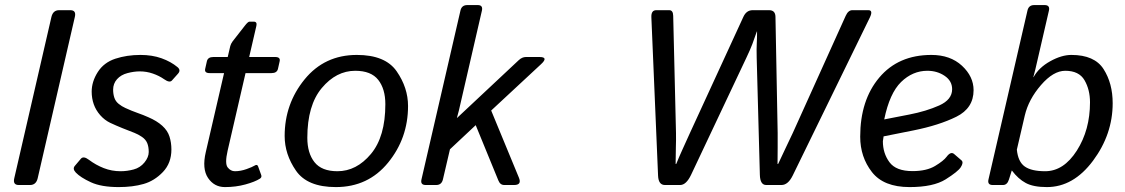

<svg xmlns="http://www.w3.org/2000/svg" viewBox="-20 -741 4505 769"><path d="M55.2 0Q30.8 0 37.1 -26.9L186 -673.3Q192.4 -700.2 216.8 -700.2H261.7Q286.1 -700.2 279.8 -673.3L130.9 -26.9Q124.5 0 100.1 0Z M283.7 -49.8Q269.5 -64.9 279.8 -76.7L304.2 -105.5Q314.5 -117.2 335.9 -101.1Q363.8 -80.1 395.8 -67.6Q427.7 -55.2 462.9 -55.2Q489.3 -55.2 515.4 -62.3Q541.5 -69.3 558.6 -90.3Q575.7 -111.3 575.7 -132.3Q575.7 -153.3 569.6 -168Q563.5 -182.6 548.3 -192.9Q533.2 -203.1 518.1 -209Q497.6 -216.8 470.9 -227.5Q444.3 -238.3 421.4 -249Q398.9 -259.8 381.3 -279.8Q363.8 -299.8 355.5 -323.5Q347.2 -347.2 347.2 -374Q347.2 -414.1 371.6 -452.4Q396 -490.7 442.1 -505.9Q488.3 -521 542.5 -521Q589.4 -521 627 -507.6Q664.6 -494.1 690.9 -472.2Q705.6 -460 692.9 -445.8L668.5 -418.5Q659.2 -408.2 637.2 -423.8Q617.7 -437.5 592.3 -446.3Q566.9 -455.1 540 -455.1Q516.6 -455.1 490.5 -448.2Q464.4 -441.4 448.7 -423.8Q433.1 -406.2 433.1 -381.8Q433.1 -364.3 438 -349.6Q442.9 -335 455.3 -325Q467.8 -314.9 481.9 -308.6Q507.3 -296.9 531 -288.6Q554.7 -280.3 574.2 -271.5Q608.4 -256.8 629.9 -237.3Q651.4 -217.8 658.9 -193.8Q666.5 -169.9 666.5 -142.1Q666.5 -87.9 632.6 -52.2Q598.6 -16.6 555.2 -4.2Q511.7 8.3 455.6 8.3Q385.7 8.3 344 -11Q302.2 -30.3 283.7 -49.8Z M819.8 -448.2Q797.9 -448.2 801.8 -465.3L808.6 -495.6Q812.5 -512.7 834.5 -512.7H892.1L902.3 -556.6Q904.8 -565.9 911.6 -575.2L960 -637.2Q973.1 -654.3 979 -654.3H996.1Q1010.7 -654.3 1006.8 -637.2L978 -512.7H1082Q1104 -512.7 1100.1 -495.6L1093.3 -465.3Q1089.4 -448.2 1067.4 -448.2H963.4L891.6 -137.2Q879.9 -85.9 891.8 -70.6Q903.8 -55.2 920.9 -55.2Q943.4 -55.2 967.3 -63.7Q991.2 -72.3 999.5 -77.6Q1010.3 -84.5 1013.7 -74.7L1026.4 -39.6Q1029.3 -30.8 1021 -25.4Q1001 -12.7 962.6 -2.2Q924.3 8.3 880.9 8.3Q837.9 8.3 813.2 -28.3Q788.6 -64.9 804.2 -131.8L877.4 -448.2Z M1120.1 -196.3Q1120.1 -325.2 1200 -423.1Q1279.8 -521 1409.2 -521Q1523.4 -521 1568.8 -455.3Q1614.3 -389.6 1614.3 -316.4Q1614.3 -187.5 1534.4 -89.6Q1454.6 8.3 1325.2 8.3Q1210.9 8.3 1165.5 -57.4Q1120.1 -123 1120.1 -196.3ZM1210.9 -189Q1210.9 -127.9 1239.5 -91.6Q1268.1 -55.2 1331.5 -55.2Q1407.7 -55.2 1465.6 -124.3Q1523.4 -193.4 1523.4 -323.7Q1523.4 -384.8 1494.9 -421.1Q1466.3 -457.5 1402.8 -457.5Q1326.7 -457.5 1268.8 -388.4Q1210.9 -319.3 1210.9 -189Z M1685.1 0Q1663.1 0 1668 -22L1824.2 -698.7Q1829.1 -720.7 1851.6 -720.7H1893.6Q1915 -720.7 1910.2 -698.7L1817.9 -298.3Q1814.5 -284.2 1810.1 -269H1811L2057.6 -500Q2071.3 -512.7 2086.4 -512.7H2140.6Q2178.2 -512.7 2147 -483.9L1947.3 -298.3L2058.6 -28.8Q2070.3 0 2039.1 0H1999.5Q1983.4 0 1976.1 -18.1L1885.3 -239.7L1782.2 -143.1L1753.9 -22Q1748.5 0 1727.1 0Z M2588.9 -670.9Q2587.4 -700.2 2608.4 -700.2H2660.6Q2675.8 -700.2 2676.3 -677.7L2687.5 -208.5Q2688 -178.7 2687 -151.1Q2686 -123.5 2686 -84.5H2688.5Q2700.2 -113.3 2713.1 -141.6Q2726.1 -169.9 2743.2 -208L2957.5 -673.8Q2969.7 -700.2 2994.6 -700.2H3060.5Q3085.4 -700.2 3085.9 -673.8L3094.7 -208Q3095.2 -184.1 3094.7 -151.6Q3094.2 -119.1 3094.2 -84.5H3096.7Q3109.9 -113.8 3127.4 -149.7Q3145 -185.5 3155.3 -208.5L3367.2 -677.7Q3377.4 -700.2 3393.6 -700.2H3458Q3478 -700.2 3463.9 -670.9L3154.8 -37.6Q3136.2 0 3109.9 0H3048.8Q3024.4 0 3023.4 -41L3010.7 -509.3Q3009.8 -546.4 3011 -566.7Q3012.2 -586.9 3012.2 -614.7H3011.2Q3001 -585 2993.2 -564.2Q2985.4 -543.5 2969.2 -509.3L2748 -41Q2728.5 0 2704.1 0H2643.1Q2617.2 0 2615.7 -37.6Z M3425.3 -193.4Q3425.3 -339.8 3501.7 -430.4Q3578.1 -521 3710.4 -521Q3786.1 -521 3832.8 -477.8Q3879.4 -434.6 3879.4 -379.9Q3879.4 -307.6 3810.3 -273.4Q3741.2 -239.3 3639.2 -218.8L3519 -194.8Q3516.1 -176.3 3516.1 -175.3Q3516.1 -127 3542.5 -91.3Q3568.8 -55.7 3634.8 -55.7Q3690.9 -55.7 3725.1 -76.2Q3759.3 -96.7 3771.5 -113.3Q3788.6 -136.2 3802.2 -123.5L3831.1 -98.6Q3840.3 -90.3 3828.1 -71.3Q3816.9 -53.7 3767.6 -22.7Q3718.3 8.3 3623 8.3Q3519 8.3 3472.2 -52Q3425.3 -112.3 3425.3 -193.4ZM3521.5 -262.7 3621.6 -282.2Q3689.9 -295.4 3741.7 -318.6Q3793.5 -341.8 3793.5 -383.8Q3793.5 -417 3763.4 -437.3Q3733.4 -457.5 3694.3 -457.5Q3635.3 -457.5 3589.1 -412.6Q3543 -367.7 3521.5 -262.7Z M3956.1 0Q3934.1 0 3939 -22L4095.2 -698.7Q4100.1 -720.7 4122.1 -720.7H4164.1Q4186 -720.7 4181.2 -698.7L4126.5 -461.9Q4123 -447.8 4118.7 -432.1H4119.6Q4141.1 -470.7 4186.5 -495.8Q4231.9 -521 4271 -521Q4363.8 -521 4400.1 -464.1Q4436.5 -407.2 4436.5 -327.6Q4436.5 -203.1 4357.9 -97.4Q4279.3 8.3 4172.9 8.3Q4118.7 8.3 4088.4 -8.1Q4058.1 -24.4 4033.2 -57.6H4032.2L4021 -22Q4014.2 0 3997.1 0ZM4052.7 -141.6Q4057.6 -92.8 4084.5 -74Q4111.3 -55.2 4166 -55.2Q4240.2 -55.2 4293 -137.9Q4345.7 -220.7 4345.7 -331.1Q4345.7 -381.8 4323.7 -419.7Q4301.8 -457.5 4246.6 -457.5Q4198.7 -457.5 4149.2 -400.1Q4099.6 -342.8 4084.5 -278.3Z"/></svg>

Font: Istok Web
Style: BoldItalic
Weight: 700
Italic angle: -13°
Designer: Andrey V. Panov
Foundry: Andrey V. Panov
Version: Version 1.0.2g